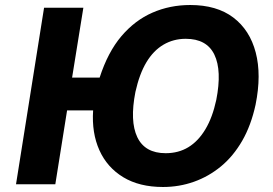

<svg xmlns="http://www.w3.org/2000/svg" viewBox="-20 -736 1092 767"><path d="M631 11Q537 11 472.5 -28Q408 -67 377 -136Q346 -205 352 -295H248L201 0H44L156 -705H313L268 -426H378Q411 -528 465 -591.5Q519 -655 589 -685.5Q659 -716 740 -716Q846 -716 912 -666Q978 -616 1001.5 -526.5Q1025 -437 1001 -318Q983 -235 947.5 -173.5Q912 -112 863 -71.5Q814 -31 755 -10Q696 11 631 11ZM642 -124Q693 -124 732.5 -148Q772 -172 800.5 -219.5Q829 -267 844 -337Q867 -454 836.5 -517.5Q806 -581 722 -581Q673 -581 633 -557.5Q593 -534 565 -487.5Q537 -441 521 -369Q498 -252 528.5 -188Q559 -124 642 -124Z"/></svg>

Font: Nunito Sans 7pt SemiCondensed ExtraBold
Style: Italic
Weight: 800
Width: 4
Italic angle: -9°
Designer: Vernon Adams
Foundry: Vernon Adams
Version: Version 3.101;gftools[0.9.27]